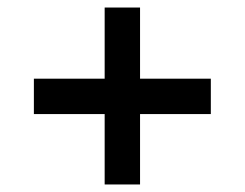

<svg xmlns="http://www.w3.org/2000/svg" viewBox="-20 -579 650 510"><path d="M258 -276V-89H352V-276H540V-370H352V-559H258V-370H70V-276Z"/></svg>

Font: Noto Sans Bengali SemiBold
Style: Regular
Weight: 600
Designer: Jelle Bosma - Monotype Design Team
Foundry: Monotype Imaging Inc.
Version: Version 2.003